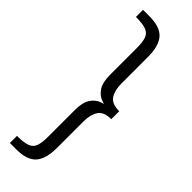

<svg xmlns="http://www.w3.org/2000/svg" viewBox="-315 -859 970 970"><g transform="rotate(45 170.5 -373.5)"><path d="M76 102Q151.7 102 183.8 66Q216 30 216 -49.7V-239Q216 -286.7 235.3 -316Q254.7 -345.3 307.3 -345.3V-402Q253.3 -402 234.7 -431.7Q216 -461.3 216 -508.3V-697.7Q216 -778 183.5 -813.7Q151 -849.3 76 -849.3H30V-798.7Q77.7 -798.7 102.2 -789.8Q126.7 -781 135.5 -757.7Q144.3 -734.3 144.3 -691V-499.3Q144.3 -446.3 162.5 -417.8Q180.7 -389.3 210.3 -378.7Q240 -368 274.7 -368V-379.3Q240 -379.3 210.3 -368.7Q180.7 -358 162.5 -329.8Q144.3 -301.7 144.3 -248V-56.3Q144.3 -13 135.5 10.3Q126.7 33.7 102.2 42.5Q77.7 51.3 30 51.3V102Z"/></g></svg>

Font: Bitter Thin
Style: Regular
Weight: 100
Designer: Sol Matas, and Bitter project Authors
Foundry: Sol Matas
Version: Version 2.002